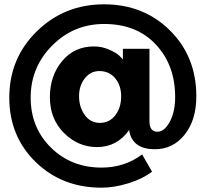

<svg xmlns="http://www.w3.org/2000/svg" viewBox="-20 -720 952 889"><path d="M672 -159Q672 -110 709 -110Q741 -110 766 -156Q791 -202 791 -271Q791 -418 702 -513.5Q613 -609 462 -609Q321 -609 221.5 -509Q122 -409 122 -268Q122 -129 216 -36.5Q310 56 450 56Q557 56 638 -5L684 75Q641 108 575 128.5Q509 149 450 149Q267 149 145 30Q23 -89 23 -268Q23 -450 150.5 -575Q278 -700 462 -700Q645 -700 767 -579Q889 -458 889 -274Q889 -164 835 -96.5Q781 -29 697 -29Q599 -29 580 -106L578 -118Q522 -39 429 -39Q342 -39 276.5 -104Q211 -169 211 -270Q211 -369 267.5 -437Q324 -505 415 -505Q451 -505 483.5 -491Q516 -477 531 -463.5Q546 -450 549 -443V-494H672ZM440 -391Q399 -391 372.5 -357Q346 -323 346 -275Q346 -224 372.5 -187.5Q399 -151 442 -151Q487 -151 514 -186.5Q541 -222 541 -274Q541 -324 513.5 -357.5Q486 -391 440 -391Z"/></svg>

Font: Montserrat arm
Style: Bold
Weight: 700
Designer: Julieta Ulanovsky
Foundry: Julieta Ulanovsky
Version: Version 6.000;PS 006.000;hotconv 1.0.88;makeotf.lib2.5.64775